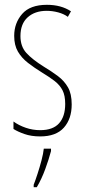

<svg xmlns="http://www.w3.org/2000/svg" viewBox="-20 -557 352 798"><path d="M278 -123Q278 -63 245.5 -26.5Q213 10 147 10Q110 10 81.5 0Q53 -10 36 -21V-52Q58 -36 87 -26Q116 -16 147 -16Q200 -16 225.5 -44.5Q251 -73 251 -125Q251 -160 240 -181.5Q229 -203 208 -219.5Q187 -236 157 -254Q123 -275 96.5 -295.5Q70 -316 54.5 -342.5Q39 -369 39 -408Q39 -461 72 -499Q105 -537 175 -537Q234 -537 275 -510L262 -487Q246 -499 222 -505.5Q198 -512 174 -512Q125 -512 95 -485Q65 -458 65 -407Q65 -364 89.5 -337Q114 -310 162 -280Q195 -260 221 -240.5Q247 -221 262.5 -194Q278 -167 278 -123ZM192 71Q183 105 168 146Q153 187 133 221H120V211Q127 193 136 165.5Q145 138 152.5 109.5Q160 81 162 61H192Z"/></svg>

Font: Noto Sans Telugu ExtraCondensed Thin
Style: Regular
Weight: 100
Width: 2
Designer: Jelle Bosma - Monotype Design Team
Foundry: Monotype Imaging Inc.
Version: Version 2.005; ttfautohint (v1.8.4.7-5d5b)